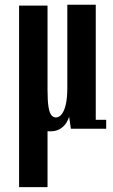

<svg xmlns="http://www.w3.org/2000/svg" viewBox="-20 -543 478 810"><path d="M192.5 11Q160.5 11 130 -1.8Q99.5 -14.5 80 -49.2Q60.5 -84 60.5 -151V-519.5H180.5V-164.5Q180.5 -116.5 184.8 -91.2Q189 -66 197 -56.8Q205 -47.5 216 -47.5Q230 -47.5 241 -62Q252 -76.5 258 -104Q264 -131.5 264 -171V-523H384V-37.5H428V0H279L271.5 -51Q269 -39.5 260 -25Q251 -10.5 234.2 0.2Q217.5 11 192.5 11ZM60.5 -438H180.5V246.5H60.5Z"/></svg>

Font: Imbue Thin 10pt
Style: Bold
Weight: 700
Version: Version 1.102